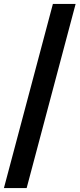

<svg xmlns="http://www.w3.org/2000/svg" viewBox="-20 -760 406 980"><path d="M0 200 250 -740H366L116 200Z"/></svg>

Font: Livvic SemiBold
Style: Regular
Weight: 600
Designer: Jacques Le Bailly, Baron von Fonthausen
Version: Version 1.001; ttfautohint (v1.8.2)